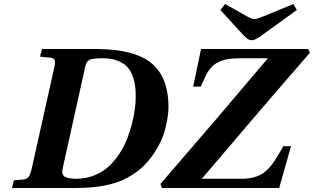

<svg xmlns="http://www.w3.org/2000/svg" viewBox="-20 -936 1563 956"><path d="M778.8 -20Q1069.8 -356 1314 -646H1172.9Q1104.5 -646 1064.7 -625.5Q1024.9 -605 1001 -551.8L980 -504.9H941.9L981 -691.9H1515.1L1522.9 -672.9Q1289.6 -405.3 984.9 -45.9H1183.1Q1243.2 -45.9 1282.5 -68.8Q1321.8 -91.8 1358.9 -153.8L1391.1 -208H1429.2L1370.1 0H786.1ZM1077.1 -886.2 1101.1 -916 1207 -856Q1232.9 -840.8 1248 -840.8Q1257.8 -840.8 1290 -854L1440.9 -916L1458 -886.2L1286.1 -762.2Q1272.9 -752.4 1267.6 -748.8Q1262.2 -745.1 1252 -740.5Q1241.7 -735.8 1233.9 -735.8Q1221.7 -735.8 1212.2 -742.7Q1202.6 -749.5 1189 -764.2ZM292 -97.2Q285.2 -66.9 302.5 -56.4Q319.8 -45.9 359.9 -45.9Q407.7 -45.9 449.2 -62.5Q490.7 -79.1 520.3 -106.2Q549.8 -133.3 573.7 -169.4Q597.7 -205.6 612.5 -243.7Q627.4 -281.7 637.5 -321.5Q647.5 -361.3 651.6 -394Q655.8 -426.8 655.8 -454.1Q655.8 -485.8 652.3 -511Q648.9 -536.1 638.4 -562.5Q627.9 -588.9 610.4 -606.2Q592.8 -623.5 562.3 -634.8Q531.7 -646 490.2 -646Q442.4 -646 426 -638.4Q409.7 -630.9 404.8 -606ZM40 0 48.8 -38.1 94.2 -42Q114.3 -43.5 123 -55.9Q131.8 -68.4 138.2 -98.1L249 -594.2Q256.3 -621.1 252.9 -634.3Q249.5 -647.5 230 -648.9L179.2 -653.8L189 -691.9H463.9Q643.6 -690.4 727.1 -627Q818.8 -557.1 818.8 -402.8Q818.8 -359.9 804 -298.8Q789.1 -237.8 752.9 -182.1Q725.6 -139.2 692.6 -107.4Q659.7 -75.7 613.3 -50.5Q566.9 -25.4 503.7 -12.7Q440.4 0 360.8 0Z"/></svg>

Font: Linguistics Pro
Style: Bold Italic
Weight: 700
Italic angle: -12°
Designer: Stefan Peev, Context Ltd
Foundry: Stefan Peev, Context Ltd
Version: Version 001.000